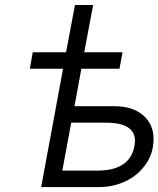

<svg xmlns="http://www.w3.org/2000/svg" viewBox="-20 -759 643 779"><path d="M147 0 235.8 -480H101.1L112.8 -546.9H248L284.2 -738.8H357.9L321.8 -546.9H477.1L464.8 -480H310.1L282.2 -328.1H442.9Q518.1 -328.1 560.5 -291.5Q603 -254.9 603 -194.8Q603 -137.2 571 -92Q539.1 -46.9 489 -23.4Q439 0 381.8 0ZM232.9 -66.9H375Q505.9 -66.9 524.9 -164.1Q524.9 -165.5 526.4 -173.8Q527.8 -182.1 527.8 -186Q527.8 -261.2 411.1 -261.2H269Z"/></svg>

Font: Involve
Style: Italic
Weight: 400
Italic angle: -10.5°
Designer: Stefan Peev
Foundry: Context Ltd.
Version: Version 1.001